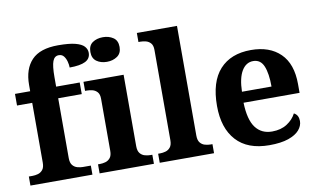

<svg xmlns="http://www.w3.org/2000/svg" viewBox="-78 -933 1838 1107"><g transform="rotate(-10 841.0 -380.0)"><path d="M19 0V-53H41Q56 -53 72.5 -57.5Q89 -62 100.5 -76Q112 -90 112 -118V-468H23V-536H112V-573Q112 -666 161 -717.5Q210 -769 316 -769Q381 -769 417 -759.5Q453 -750 468 -733.5Q483 -717 483 -696Q483 -662 452.5 -646.5Q422 -631 360 -631Q360 -647 355 -666Q350 -685 339.5 -698.5Q329 -712 310 -712Q285 -712 274.5 -684.5Q264 -657 264 -591V-536H402V-468H264V-118Q264 -90 275.5 -76Q287 -62 304 -57.5Q321 -53 335 -53H382V0Z M424 0V-53H436Q451 -53 467.5 -57.5Q484 -62 495.5 -75.9Q507 -89.8 507 -117.7V-422Q507 -448.9 495 -462Q483 -475 466.5 -479Q450 -483 436 -483H424V-536H659V-118Q659 -90 670.5 -76Q682 -62 699 -57.5Q716 -53 730 -53H742V0ZM578.1 -626Q542 -626 517.5 -643.5Q493 -661 493 -698Q493 -736 517.8 -753Q542.5 -770 578.5 -770Q613 -770 638.5 -753Q664 -736 664 -698Q664 -661 638.4 -643.5Q612.8 -626 578.1 -626Z M776 0V-53H788Q803 -53 819.5 -57.5Q836 -62 847.5 -76Q859 -90 859 -118V-646Q859 -673 847 -686Q835 -699 818.5 -703Q802 -707 788 -707H776V-760H1011V-118Q1011 -90 1022.5 -76Q1034 -62 1051 -57.5Q1068 -53 1082 -53H1094V0Z M1417 10Q1290 10 1224 -62.5Q1158 -135 1158 -265Q1158 -406 1223 -477.5Q1288 -549 1406 -549Q1515 -549 1577.5 -488Q1640 -427 1640 -308V-257H1312Q1315 -157 1349.5 -111Q1384 -65 1446 -65Q1498 -65 1534 -88.5Q1570 -112 1587 -146Q1601 -139 1607.5 -126.5Q1614 -114 1614 -97Q1614 -69 1593 -44.5Q1572 -20 1528.5 -5Q1485 10 1417 10ZM1487 -321Q1487 -398 1469 -441Q1451 -484 1408 -484Q1366 -484 1341 -442.5Q1316 -401 1314 -321Z"/></g></svg>

Font: Noto Serif Khojki
Style: Regular
Weight: 400
Designer: Juan Bruce
Version: Version 2.002